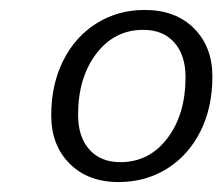

<svg xmlns="http://www.w3.org/2000/svg" viewBox="-20 -727 447 386"><path d="M83 -495Q83 -557 107 -605Q131 -653 174 -680Q217 -707 271 -707Q333 -707 370 -670Q407 -633 407 -573Q407 -511 383 -463Q359 -415 316 -388Q273 -361 218 -361Q157 -361 120 -398Q83 -435 83 -495ZM353 -572Q353 -616 330.5 -641.5Q308 -667 268 -667Q210 -667 173.5 -619Q137 -571 137 -496Q137 -452 159.5 -426.5Q182 -401 222 -401Q280 -401 316.5 -449Q353 -497 353 -572Z"/></svg>

Font: Sarabun Light
Style: Italic
Weight: 300
Italic angle: -10°
Designer: Suppakit Chalermlarp | Katatrad Co.,Ltd.
Foundry: Cadson Demak Co.,Ltd.
Version: Version 1.000; ttfautohint (v1.6)